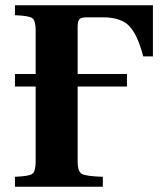

<svg xmlns="http://www.w3.org/2000/svg" viewBox="-20 -712 618 732"><path d="M37 0V-38Q91 -40 103.5 -49.5Q116 -59 116 -97V-382H37V-430H116V-595Q116 -633 103.5 -642.5Q91 -652 37 -654V-692H563V-497H526Q505 -578 473.5 -612Q442 -646 372 -646H311Q290 -646 283 -639Q276 -632 276 -610V-430H464V-382H276V-97Q276 -59 291 -49.5Q306 -40 372 -38V0Z"/></svg>

Font: Heuristica
Style: Bold
Weight: 700
Version: Version 1.0.2